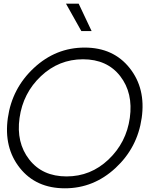

<svg xmlns="http://www.w3.org/2000/svg" viewBox="-20 -1020 836 1050"><path d="M340.8 -1000H410.2L481 -850.1H424.8ZM335 9.8Q176.8 9.8 88.4 -101.6Q0 -212.9 22.9 -375Q45.9 -537.1 165.5 -648.4Q285.2 -759.8 442.9 -759.8Q600.1 -759.8 689 -647.9Q777.8 -536.1 754.9 -375Q731.9 -212.9 612.1 -101.6Q492.2 9.8 335 9.8ZM689.9 -375Q709 -511.2 637.5 -603.5Q565.9 -695.8 433.8 -695.8Q301.8 -695.8 203.9 -603.5Q106 -511.2 86.9 -375Q67.9 -240.2 139.9 -147.7Q211.9 -55.2 344 -55.2Q476.1 -55.2 573.5 -147.7Q670.9 -240.2 689.9 -375Z"/></svg>

Font: Oakes Grotesk
Style: Light Italic
Weight: 300
Designer: Samuel Oakes
Foundry: Samuel Oakes
Version: Version 1.0 | wf-rip DC20170320